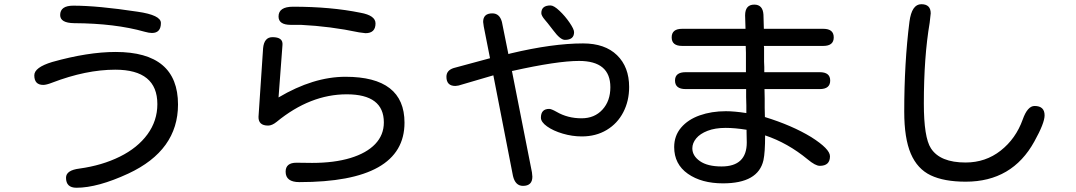

<svg xmlns="http://www.w3.org/2000/svg" viewBox="-20 -798 5040 899"><path d="M624 -743.2Q733.4 -727.5 733.4 -690.4Q733.4 -643.6 691.4 -643.6Q677.7 -643.6 657.2 -649.4Q519.5 -688.5 327.1 -689.5Q261.7 -690.4 261.7 -727.5Q261.7 -771.5 323.2 -771.5Q437.5 -771.5 624 -743.2ZM813.5 -308.6Q813.5 -93.8 581.1 14.6Q437.5 81.1 337.9 81.1Q289.1 81.1 289.1 34.2Q289.1 -1 352.5 -8.8Q458 -23.4 541 -64.5Q624 -105.5 670.4 -168.9Q716.8 -232.4 716.8 -310.5Q716.8 -471.7 519.5 -471.7Q382.8 -471.7 224.6 -411.1Q197.3 -400.4 182.6 -400.4Q140.6 -400.4 140.6 -445.3Q140.6 -482.4 224.6 -507.8Q391.6 -554.7 521.5 -554.7Q813.5 -554.7 813.5 -308.6Z M1284.2 -720.7Q1284.2 -766.6 1352.5 -766.6Q1529.3 -766.6 1668 -738.3Q1738.3 -725.6 1738.3 -688.5Q1738.3 -642.6 1691.4 -642.6L1661.1 -646.5Q1527.3 -674.8 1389.6 -681.6H1341.8Q1284.2 -681.6 1284.2 -720.7ZM1597.7 -438.5Q1874 -438.5 1874 -223.6Q1874 54.7 1381.8 54.7Q1317.4 54.7 1317.4 5.9Q1317.4 -36.1 1368.2 -36.1L1441.4 -35.2Q1544.9 -35.2 1620.6 -58.1Q1696.3 -81.1 1736.8 -123.5Q1777.3 -166 1777.3 -224.6Q1777.3 -356.4 1603.5 -356.4Q1432.6 -356.4 1275.4 -227.5Q1253.9 -210 1235.4 -210Q1189.5 -210 1190.4 -251L1211.9 -572.3Q1216.8 -624 1255.9 -624Q1305.7 -624 1302.7 -587.9L1284.2 -341.8Q1447.3 -438.5 1597.7 -438.5Z M2668 -647.5Q2668 -611.3 2625 -611.3Q2603.5 -611.3 2570.3 -656.2Q2538.1 -698.2 2532.2 -704.1Q2514.6 -724.6 2514.6 -736.3Q2514.6 -772.5 2557.6 -772.5Q2573.2 -772.5 2599.6 -747.6Q2626 -722.7 2647 -691.9Q2668 -661.1 2668 -647.5ZM2472.7 29.3Q2472.7 72.3 2428.7 72.3Q2392.6 72.3 2381.8 25.4L2290 -445.3L2127 -397.5L2112.3 -395.5Q2070.3 -395.5 2070.3 -438.5Q2070.3 -468.8 2104.5 -479.5L2274.4 -525.4L2245.1 -673.8L2242.2 -695.3Q2242.2 -735.4 2285.2 -735.4Q2319.3 -735.4 2330.1 -695.3L2360.4 -544.9L2371.1 -547.9Q2567.4 -594.7 2710 -594.7Q2812.5 -594.7 2869.1 -539.6Q2925.8 -484.4 2925.8 -390.6Q2925.8 -325.2 2898.4 -272.5Q2871.1 -219.7 2820.8 -189.5Q2770.5 -159.2 2704.1 -159.2Q2659.2 -159.2 2614.7 -172.4Q2570.3 -185.5 2541.5 -206.1Q2512.7 -226.6 2512.7 -247.1Q2512.7 -288.1 2551.8 -288.1Q2561.5 -288.1 2585.9 -274.4Q2637.7 -244.1 2703.1 -244.1Q2763.7 -244.1 2800.8 -284.7Q2837.9 -325.2 2837.9 -389.6Q2837.9 -512.7 2691.4 -512.7Q2588.9 -512.7 2378.9 -465.8H2377L2470.7 8.8Z M3140.6 -420.9Q3140.6 -460 3190.4 -460H3472.7V-550.8L3471.7 -583H3173.8Q3125 -583 3125 -623Q3125 -663.1 3173.8 -663.1H3470.7L3468.8 -725.6Q3468.8 -776.4 3511.7 -776.4Q3551.8 -776.4 3554.7 -729.5L3556.6 -663.1H3835Q3883.8 -663.1 3883.8 -623Q3883.8 -583 3835 -583H3556.6L3557.6 -576.2V-508.8L3558.6 -484.4V-460H3818.4Q3867.2 -460 3867.2 -420.9Q3867.2 -380.9 3818.4 -380.9H3559.6L3560.5 -336.9V-293L3561.5 -250Q3688.5 -210.9 3778.3 -156.2Q3866.2 -100.6 3866.2 -66.4Q3866.2 -21.5 3818.4 -21.5Q3797.9 -21.5 3761.7 -51.8Q3668 -128.9 3562.5 -164.1Q3562.5 -84 3554.7 -47.9Q3530.3 60.5 3365.2 60.5Q3264.6 60.5 3200.7 15.6Q3136.7 -29.3 3136.7 -109.4Q3136.7 -162.1 3168.9 -200.2Q3201.2 -238.3 3256.3 -257.8Q3311.5 -277.3 3378.9 -277.3Q3418 -277.3 3474.6 -268.6V-304.7L3473.6 -342.8V-380.9H3190.4Q3140.6 -380.9 3140.6 -420.9ZM3377.9 -199.2Q3328.1 -199.2 3293 -185.5Q3257.8 -171.9 3239.7 -149.9Q3221.7 -127.9 3221.7 -103.5Q3221.7 -68.4 3257.3 -43.5Q3293 -18.6 3358.4 -18.6Q3476.6 -18.6 3476.6 -130.9L3475.6 -180.7V-190.4Q3420.9 -199.2 3377.9 -199.2Z M4293.9 -778.3Q4337.9 -778.3 4337.9 -735.4L4333 -691.4Q4305.7 -531.2 4305.7 -313.5Q4305.7 -154.3 4338.9 -103.5Q4381.8 -37.1 4501 -37.1Q4594.7 -37.1 4665.5 -92.8Q4736.3 -148.4 4768.6 -238.3Q4791 -301.8 4824.2 -301.8Q4871.1 -301.8 4871.1 -257.8Q4871.1 -221.7 4823.2 -135.7Q4719.7 52.7 4502 52.7Q4400.4 52.7 4337.9 22.9Q4275.4 -6.8 4244.6 -78.6Q4213.9 -150.4 4213.9 -275.4Q4213.9 -504.9 4238.3 -696.3Q4249 -778.3 4293.9 -778.3Z"/></svg>

Font: jf-openhuninn-1.1
Style: Regular
Weight: 400
Designer: [Kosugi Maru]
      Designed by Motoya company      

      [Varela Round]
      Joe Prince(Latin component); Avraham Co
Foundry: justfont CO.,LTD.
Version: 1.1